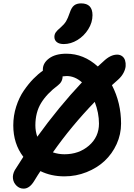

<svg xmlns="http://www.w3.org/2000/svg" viewBox="-20 -1015 790 1129"><path d="M355 -755.9Q328.6 -755.9 314.2 -767.3Q299.8 -778.8 299.8 -797.9Q299.8 -813 308.1 -825Q316.4 -836.9 335.9 -853Q357.9 -872.1 368.7 -890.1Q379.4 -908.2 390.1 -939.9Q400.4 -971.2 416 -983.2Q431.6 -995.1 457 -995.1Q523.9 -995.1 523.9 -925.8Q523.9 -882.8 499 -843Q474.1 -803.2 435.1 -779.5Q396 -755.9 355 -755.9ZM119.1 94.2Q94.7 94.2 76.9 76.7Q59.1 59.1 56.2 35.2Q53.2 11.2 66.9 -14.2Q83 -41 117.2 -92.8Q58.1 -169.9 58.1 -277.8Q58.1 -335 75.2 -388.4Q92.3 -441.9 120.1 -482.2Q147.9 -522.5 175.8 -551Q203.6 -579.6 231.9 -599.1V-606Q231.9 -644.5 269 -671.9Q306.2 -699.2 370.1 -699.2Q472.2 -699.2 555.2 -624Q561 -628.9 571.5 -638.9Q582 -648.9 587.9 -653.8Q629.4 -693.8 668.9 -693.8Q685.5 -693.8 698 -684.8Q710.4 -675.8 715.3 -660.2Q720.2 -644.5 718.8 -626Q717.3 -607.4 706.1 -586.2Q694.8 -564.9 674.8 -546.9Q660.6 -534.7 638.2 -514.2Q691.9 -410.6 691.9 -288.1Q691.9 -225.1 665.8 -167.7Q639.6 -110.4 595.2 -68.8Q550.8 -27.3 489 -2.7Q427.2 22 358.9 22Q280.8 22 217.8 -8.8Q205.1 9.3 181.2 48.8Q153.8 94.2 119.1 94.2ZM188 -277.8Q188 -243.7 199.2 -210.9Q325.7 -386.2 461.9 -530.8Q419.9 -567.9 372.1 -567.9Q361.8 -567.9 348.1 -565.9Q348.1 -534.2 320.8 -513.2Q255.4 -464.4 221.7 -409.2Q188 -354 188 -277.8ZM562 -288.1Q562 -351.1 537.1 -416Q398.9 -272.9 291 -119.1Q323.7 -107.9 358.9 -107.9Q444.3 -107.9 503.2 -158.9Q562 -210 562 -288.1Z"/></svg>

Font: Shantell Sans Bouncy
Style: Regular
Weight: 600
Designer: Stephen Nixon, Anya Danilova, Shantell Martin
Foundry: Arrow Type
Version: Version 1.006;[9816181b4]